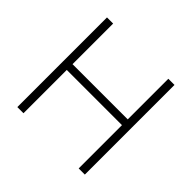

<svg xmlns="http://www.w3.org/2000/svg" viewBox="-170 -880 1060 1060"><g transform="rotate(45 359.5 -350.0)"><path d="M575 0V-700H623V0ZM96 0V-700H144V0ZM124 -338V-383H593V-338Z"/></g></svg>

Font: SUSE ExtraLight
Style: Regular
Weight: 250
Designer: Rene Bieder
Foundry: SUSE
Version: Version 1.000